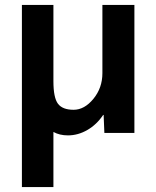

<svg xmlns="http://www.w3.org/2000/svg" viewBox="-20 -540 635 780"><path d="M396 -520H526V0H404L401 -73H399Q373 -34 335 -12Q297 10 256 10Q222 10 197 -4V220H69V-520H197V-210Q197 -143 215.5 -118.5Q234 -94 279 -94Q323 -94 359.5 -138.5Q396 -183 396 -243Z"/></svg>

Font: Mplus 1p Bold
Style: Bold
Weight: 700
Version: Version 1.061